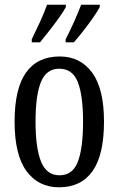

<svg xmlns="http://www.w3.org/2000/svg" viewBox="-20 -786 504 816"><path d="M231 10Q143 10 92.5 -59Q42 -128 42 -269Q42 -409 90.5 -477.5Q139 -546 234 -546Q321 -546 371.5 -477.5Q422 -409 422 -269Q422 -128 373.5 -59Q325 10 231 10ZM233 -41Q289 -41 311 -99Q333 -157 333 -269Q333 -381 310.5 -437.5Q288 -494 232 -494Q177 -494 154 -437.5Q131 -381 131 -269Q131 -157 154.5 -99Q178 -41 233 -41ZM259 -619Q279 -658 295.5 -695Q312 -732 325 -766H404V-756Q395 -739 376 -711.5Q357 -684 335 -656Q313 -628 294 -606H259ZM115 -619Q134 -658 151 -695Q168 -732 180 -766H260V-756Q251 -739 231.5 -711.5Q212 -684 190 -656Q168 -628 150 -606H115Z"/></svg>

Font: Noto Serif Ethiopic ExtraCondensed
Style: Regular
Weight: 400
Width: 2
Designer: Monotype Design Team
Foundry: Monotype Imaging Inc.
Version: Version 2.102; ttfautohint (v1.8.4.7-5d5b)